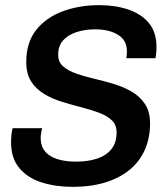

<svg xmlns="http://www.w3.org/2000/svg" viewBox="-20 -716 640 746"><path d="M262 10Q197 10 142.5 -7Q88 -24 55.5 -62.5Q23 -101 23 -163Q23 -177 24.5 -192.5Q26 -208 29 -218H144Q142 -212 140 -200.5Q138 -189 138 -180Q138 -149 154.5 -128.5Q171 -108 202 -98Q233 -88 276 -88Q321 -88 356.5 -99.5Q392 -111 412.5 -136Q433 -161 433 -202Q433 -231 414 -249Q395 -267 363.5 -278.5Q332 -290 295 -299.5Q258 -309 220.5 -320.5Q183 -332 151.5 -351Q120 -370 101 -399.5Q82 -429 82 -475Q82 -551 120.5 -599.5Q159 -648 223.5 -672Q288 -696 365 -696Q428 -696 478.5 -679Q529 -662 558.5 -626.5Q588 -591 588 -533Q588 -526 587.5 -516.5Q587 -507 584 -490H471Q473 -504 473 -509Q473 -514 473 -518Q473 -559 439 -580.5Q405 -602 349 -602Q311 -602 278 -591.5Q245 -581 225.5 -559.5Q206 -538 206 -503Q206 -475 225.5 -458Q245 -441 276.5 -430Q308 -419 346.5 -410Q385 -401 423 -389.5Q461 -378 492.5 -359.5Q524 -341 543.5 -311.5Q563 -282 563 -237Q563 -180 543 -134.5Q523 -89 484.5 -57Q446 -25 390 -7.5Q334 10 262 10Z"/></svg>

Font: Chivo Mono Medium
Style: Italic
Weight: 500
Italic angle: -8.05°
Monospace: yes
Designer: Hector Gatti
Foundry: Omnibus-Type
Version: Version 1.008